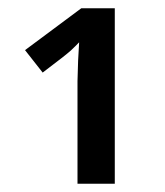

<svg xmlns="http://www.w3.org/2000/svg" viewBox="-20 -734 403 468"><path d="M259.8 -286.1H168.9V-536.1L170.4 -586.4L172.9 -630.9Q164.6 -622.1 153.1 -611.3Q141.6 -600.6 84 -557.1L41 -611.8L178.2 -713.9H259.8Z"/></svg>

Font: Sahel SemiBold FD
Style: SemiBold-FD
Weight: 600
Foundry: Saber Rastikerdar (saber.rastikerdar@gmail.com)
Version: Version 3.3.0